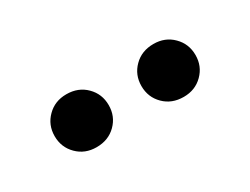

<svg xmlns="http://www.w3.org/2000/svg" viewBox="-29 -743 468 360"><g transform="rotate(-30 205.5 -563.5)"><path d="M300 -506.5Q274.2 -506.5 257.7 -523Q241.1 -539.5 241.1 -563.7Q241.1 -587.9 257.7 -604.4Q274.2 -621 300 -621Q325 -621 341.5 -604.4Q358.1 -587.9 358.1 -563.7Q358.1 -539.5 341.5 -523Q325 -506.5 300 -506.5ZM111.3 -506.5Q86.3 -506.5 69.8 -523Q53.2 -539.5 53.2 -563.7Q53.2 -587.9 69.8 -604.4Q86.3 -621 111.3 -621Q137.1 -621 153.6 -604.4Q170.2 -587.9 170.2 -563.7Q170.2 -539.5 153.6 -523Q137.1 -506.5 111.3 -506.5Z"/></g></svg>

Font: Playfair 9pt SemiBold
Style: Regular
Weight: 600
Designer: Claus Eggers Sørensen
Foundry: Claus Eggers Sørensen
Version: Version 2.001;gftools[0.9.30]